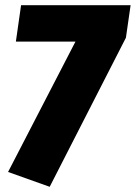

<svg xmlns="http://www.w3.org/2000/svg" viewBox="-20 -699 522 738"><path d="M482 -679 464 -554 171 19 11 -38 270 -539H41L61 -679Z"/></svg>

Font: Fira Sans Condensed Black
Style: Italic
Weight: 900
Width: 3
Italic angle: -8°
Designer: Carrois Corporate & Edenspiekermann AG
Foundry: Carrois Corporate GbR & Edenspiekermann AG
Version: Version 4.203